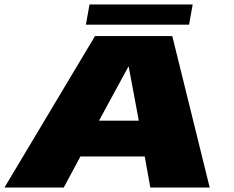

<svg xmlns="http://www.w3.org/2000/svg" viewBox="-35 -837 1046 857"><path d="M-15 0H249.5L324 -138.5H611L636 0H901L734 -676H389ZM407 -298.5 538 -539.5H539.5L584.5 -298.5ZM348.5 -727H809L825 -817H364.5Z"/></svg>

Font: Anybody Expanded Black
Style: Italic
Weight: 900
Width: 7
Italic angle: -10°
Version: Version 1.113;gftools[0.9.25]